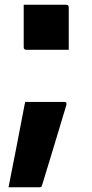

<svg xmlns="http://www.w3.org/2000/svg" viewBox="-20 -560 390 810"><path d="M270 -350H91Q80 -350 80 -361V-540H259Q270 -540 270 -529ZM147 230H16Q33 144 51.5 49.5Q70 -45 86 -130H252Q263 -130 260 -117Q247 -73 229 -14Q211 45 192.5 106.5Q174 168 157 223Q155 230 147 230Z"/></svg>

Font: Recursive Sn Lnr St XBd
Style: Regular
Weight: 800
Version: Version 1.079;hotconv 1.0.112;makeotfexe 2.5.65598; ttfautoh